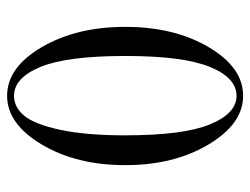

<svg xmlns="http://www.w3.org/2000/svg" viewBox="-104 -604 721 554"><g transform="rotate(90 257.0 -327.5)"><path d="M257 13Q175 13 116.5 -87Q58 -187 58 -328Q58 -469 116.5 -568.5Q175 -668 257 -668Q338 -668 397.5 -568Q457 -468 457 -328Q457 -187 397.5 -87Q338 13 257 13ZM257 -7Q290 -7 314.5 -36.5Q339 -66 355 -140Q371 -214 371 -328Q371 -495 339.5 -572Q308 -649 257 -649Q205 -649 173.5 -572Q142 -495 142 -328Q142 -160 173.5 -83.5Q205 -7 257 -7Z"/></g></svg>

Font: HK Venetian
Style: Regular
Weight: 400
Designer: Alfredo Marco Pradil
Foundry: Alfredo Marco Pradil
Version: Version 1.000;PS 001.000;hotconv 1.0.88;makeotf.lib2.5.64775